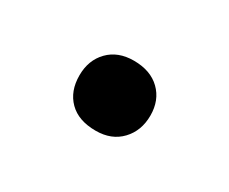

<svg xmlns="http://www.w3.org/2000/svg" viewBox="-41 -470 390 327"><g transform="rotate(30 154.5 -307.0)"><path d="M85 -307Q85 -337 103.5 -356Q122 -375 153 -375Q186 -375 205 -356.5Q224 -338 224 -308Q224 -278 205.5 -258.5Q187 -239 156 -239Q122 -239 103.5 -257.5Q85 -276 85 -307Z"/></g></svg>

Font: Bree Serif
Style: Regular
Weight: 400
Designer: Veronika Burian, Jos Scaglione
Foundry: TypeTogether
Version: Version 1.001